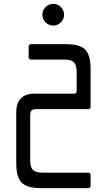

<svg xmlns="http://www.w3.org/2000/svg" viewBox="-20 -564 552 992"><path d="M168 0Q150 0 143 7Q136 14 136 32V264Q136 300 150 314Q164 328 200 328H440L448 336V400L440 408H192Q120 408 92 380Q64 352 64 280V16Q64 -80 160 -80H368L376 -88V-192Q376 -228 362 -242Q348 -256 312 -256H136L128 -264V-328L136 -336H320Q392 -336 420 -308Q448 -280 448 -208V-8L440 0ZM255 -432Q232 -432 215.5 -448.5Q199 -465 199 -488Q199 -511 215.5 -527.5Q232 -544 255 -544Q278 -544 294.5 -527.5Q311 -511 311 -488Q311 -465 294.5 -448.5Q278 -432 255 -432Z"/></svg>

Font: Hasubi Mono
Style: Regular
Weight: 400
Designer: Eli Heuer
Foundry: Eli Heuer
Version: Version 1.000